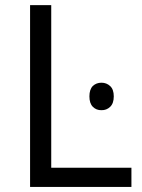

<svg xmlns="http://www.w3.org/2000/svg" viewBox="-20 -734 559 754"><path d="M98.1 0V-713.9H181.2V-75.2H496.1V0ZM344.7 -396.5Q358.4 -409.2 378.4 -409.2Q398.4 -409.2 412.6 -396Q426.8 -382.8 426.8 -355.5Q426.8 -328.1 412.6 -314.5Q398.4 -300.8 378.4 -301.3Q358.4 -300.8 344.7 -314.5Q331.1 -328.1 331.1 -355.5Q331.1 -382.8 344.7 -396.5Z"/></svg>

Font: OpenSans-Regular
Style: Regular
Weight: 400
Foundry: Ascender Corporation
Version: Version 1.10